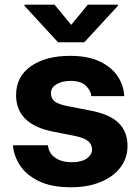

<svg xmlns="http://www.w3.org/2000/svg" viewBox="-20 -792 602 823"><path d="M512.4 -380H371.4Q370.4 -401.6 349.1 -423.5Q327.8 -445.3 282.7 -445.3Q247.5 -445.3 222.8 -431.1Q198.2 -416.9 198.5 -392.8Q198.2 -370 214.3 -357.4Q230.5 -344.8 268.5 -337.4L369 -317.8Q452.8 -301.5 489.5 -264Q526.3 -226.6 526.6 -167.3Q526.6 -113.6 495.6 -73.5Q464.5 -33.4 410 -11.4Q355.5 10.7 284.8 10.7Q199.9 10.7 146 -15.8Q92 -42.3 65.3 -83.6Q38.7 -125 35.5 -169.4H185.7Q188.2 -136.4 215.6 -116.5Q242.9 -96.6 289.1 -96.6Q328.5 -96.6 351.4 -112.2Q374.3 -127.8 374.6 -152Q374.3 -172.6 358.1 -186.8Q342 -201 302.9 -208.8L206.7 -228Q48.7 -259.6 49 -384.2Q48.7 -463.1 112 -507.8Q175.4 -552.6 280.2 -552.6Q359.7 -552.6 410.5 -527.2Q461.3 -501.8 486.2 -462.4Q511 -422.9 512.4 -380ZM213.8 -772 285.2 -685.4 356.5 -772H485.4V-767L341.3 -610.8H228.7L84.9 -767V-772Z"/></svg>

Font: Inter Zeller
Style: Bold
Weight: 700
Designer: Rasmus Andersson; Joe Bland
Foundry: zeller
Version: Version 3.015;git-dec3a8cb1